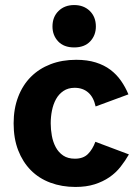

<svg xmlns="http://www.w3.org/2000/svg" viewBox="-20 -727 555 761"><path d="M188 -622Q188 -660 212 -683.5Q236 -707 274 -707Q312 -707 336 -683.5Q360 -660 360 -622Q360 -587 337.5 -563Q315 -539 274 -539Q233 -539 210.5 -563Q188 -587 188 -622ZM34 -238Q34 -296 52 -343Q70 -390 102.5 -422.5Q135 -455 180.5 -472.5Q226 -490 282 -490Q326 -490 359.5 -479.5Q393 -469 417.5 -450.5Q442 -432 459.5 -407Q477 -382 489 -353L359 -305Q351 -342 329.5 -360.5Q308 -379 276 -379Q250 -379 231.5 -366.5Q213 -354 202 -334Q191 -314 186 -289Q181 -264 181 -238Q181 -214 185.5 -189Q190 -164 201 -143.5Q212 -123 230.5 -110.5Q249 -98 277 -98Q310 -98 328.5 -116.5Q347 -135 358 -165L491 -115Q476 -89 457.5 -65.5Q439 -42 413.5 -24.5Q388 -7 355 3.5Q322 14 279 14Q225 14 179.5 -3Q134 -20 102 -52.5Q70 -85 52 -131.5Q34 -178 34 -238Z"/></svg>

Font: Post Grotesk Bold
Style: Bold
Weight: 700
Version: Version 1.0